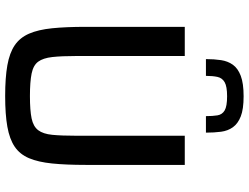

<svg xmlns="http://www.w3.org/2000/svg" viewBox="-130 -826 964 744"><g transform="rotate(90 352.0 -454.0)"><path d="M352 8Q281 8 233 -0.5Q185 -9 155.5 -29Q126 -49 110.5 -84.5Q95 -120 89.5 -174Q84 -228 84 -304V-688H197V-269Q197 -211 201 -175Q205 -139 219 -120Q233 -101 265 -94.5Q297 -88 352 -88Q408 -88 439 -94.5Q470 -101 484.5 -120Q499 -139 502.5 -175Q506 -211 506 -269V-688H619V-304Q619 -228 613.5 -174Q608 -120 593 -84.5Q578 -49 548.5 -29Q519 -9 471 -0.5Q423 8 352 8ZM353 -916Q403 -916 431 -905Q459 -894 473 -874.5Q487 -855 490.5 -828.5Q494 -802 494 -770H430Q430 -796 427 -814.5Q424 -833 408 -842.5Q392 -852 353 -852Q315 -852 298.5 -842.5Q282 -833 278 -814.5Q274 -796 274 -770H209Q209 -802 213 -828.5Q217 -855 231 -874.5Q245 -894 274 -905Q303 -916 353 -916Z"/></g></svg>

Font: Saira Thin Medium
Style: Regular
Weight: 500
Version: Version 1.101